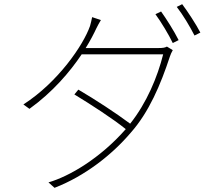

<svg xmlns="http://www.w3.org/2000/svg" viewBox="-20 -846 1040 919"><path d="M390 -616C412 -651 429 -684 442 -712C448 -724 455 -737 463 -750L421 -764C418 -751 415 -734 411 -722C379 -630 258 -453 92 -346L121 -325C232 -405 314 -501 371 -586H761C734 -478 682 -353 603 -254C536 -304 437 -369 355 -417L336 -394C418 -344 517 -280 582 -228C459 -88 312 -2 212 27L241 53C386 -3 516 -105 606 -211C693 -309 749 -441 793 -575C795 -582 802 -598 807 -606L779 -623C770 -618 761 -616 737 -616ZM724 -778C751 -741 788 -680 807 -640L835 -654C813 -698 776 -756 751 -791ZM826 -813C855 -776 888 -721 911 -676L939 -690C919 -729 879 -790 852 -826Z"/></svg>

Font: Noto Sans Japanese Thin
Style: Regular
Weight: 100
Designer: Ryoko NISHIZUKA (kana & ideographs); Paul D. Hunt (Latin, Greek & Cyrillic); Wenlong ZHANG (bopomofo); Sandoll Communica
Foundry: Adobe Systems Incorporated
Version: Version 1.000;PS 1;hotconv 1.0.78;makeotf.lib2.5.61930